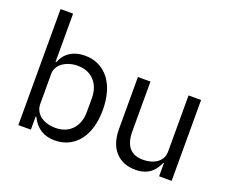

<svg xmlns="http://www.w3.org/2000/svg" viewBox="-120 -939 1387 1151"><g transform="rotate(20 574.0 -364.0)"><path d="M85 -740H165V-432H169Q189 -481 227.5 -504.5Q266 -528 320 -528Q368 -528 407 -509Q446 -490 473.5 -455Q501 -420 515.5 -370Q530 -320 530 -258Q530 -196 515.5 -146Q501 -96 473.5 -61Q446 -26 407 -7Q368 12 320 12Q215 12 169 -84H165V0H85ZM298 -60Q366 -60 405 -102.5Q444 -145 444 -214V-302Q444 -371 405 -413.5Q366 -456 298 -456Q271 -456 246.5 -448.5Q222 -441 204 -428Q186 -415 175.5 -396.5Q165 -378 165 -357V-165Q165 -140 175.5 -120.5Q186 -101 204 -87.5Q222 -74 246.5 -67Q271 -60 298 -60Z M983 -84H979Q971 -66 959.5 -48.5Q948 -31 931 -17.5Q914 -4 890 4Q866 12 834 12Q754 12 707 -39.5Q660 -91 660 -185V-516H740V-199Q740 -60 858 -60Q882 -60 904.5 -66Q927 -72 944.5 -84Q962 -96 972.5 -114.5Q983 -133 983 -159V-516H1063V0H983Z"/></g></svg>

Font: IBM Plex Thai
Style: Regular
Weight: 400
Designer: Mike Abbink, Paul van der Laan, Pieter van Rosmalen, Ben Mitchell, Mark Frömberg
Foundry: Bold Monday
Version: Version 1.0